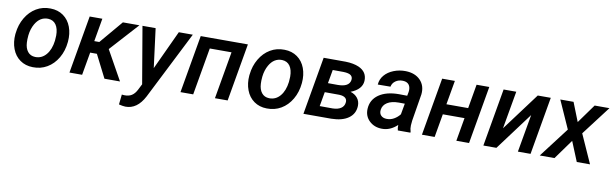

<svg xmlns="http://www.w3.org/2000/svg" viewBox="-47 -1026 5511 1728"><g transform="rotate(10 2708.0 -161.5)"><path d="M35.6 -266.1Q43.9 -343.8 81.3 -407.2Q118.7 -470.7 177.2 -505.4Q235.8 -540 307.1 -538.1Q375 -537.1 424.3 -502Q473.6 -466.8 496.3 -405.8Q519 -344.7 512.2 -270Q504.4 -186 466.6 -121.6Q428.7 -57.1 369.9 -22.7Q311 11.7 239.3 9.8Q171.9 8.8 122.8 -26.1Q73.7 -61 50.8 -121.8Q27.8 -182.6 34.2 -255.9ZM149.4 -199.2Q151.9 -147.9 176.5 -116.9Q201.2 -85.9 245.1 -84.5Q304.7 -83 345 -130.4Q385.3 -177.7 395.5 -259.8L398.4 -307.6Q398.4 -370.1 373.5 -405.8Q348.6 -441.4 301.3 -443.4Q227.1 -445.3 184.1 -370.6Q158.2 -325.2 151.4 -266.1Q147.5 -225.1 149.4 -199.2Z M787.6 -209H726.1L689.5 0H573.7L665.5 -528.3H781.2L744.6 -317.4H790.5L968.8 -528.3H1120.1L885.3 -269.5L1035.6 0H893.6Z M1314 -170.9 1480 -528.3H1607.9L1294.9 91.3Q1229.5 216.3 1122.6 214.8Q1096.2 213.9 1062.5 205.1L1072.3 113.3L1093.3 115.2Q1135.3 116.7 1162.6 99.4Q1189.9 82 1208.5 45.4L1236.3 -9.3L1147.9 -528.3H1268.1Z M2019.5 0H1903.3L1978.5 -432.6H1779.8L1704.6 0H1588.4L1680.2 -528.3H2111.3Z M2173.8 -266.1Q2182.1 -343.8 2219.5 -407.2Q2256.8 -470.7 2315.4 -505.4Q2374 -540 2445.3 -538.1Q2513.2 -537.1 2562.5 -502Q2611.8 -466.8 2634.5 -405.8Q2657.2 -344.7 2650.4 -270Q2642.6 -186 2604.7 -121.6Q2566.9 -57.1 2508.1 -22.7Q2449.2 11.7 2377.4 9.8Q2310.1 8.8 2261 -26.1Q2211.9 -61 2189 -121.8Q2166 -182.6 2172.4 -255.9ZM2287.6 -199.2Q2290 -147.9 2314.7 -116.9Q2339.4 -85.9 2383.3 -84.5Q2442.9 -83 2483.2 -130.4Q2523.4 -177.7 2533.7 -259.8L2536.6 -307.6Q2536.6 -370.1 2511.7 -405.8Q2486.8 -441.4 2439.5 -443.4Q2365.2 -445.3 2322.3 -370.6Q2296.4 -325.2 2289.6 -266.1Q2285.6 -225.1 2287.6 -199.2Z M2711.9 0 2803.7 -528.3 3005.9 -527.8Q3078.1 -525.9 3126 -504.9Q3206.1 -469.2 3201.7 -386.2Q3196.8 -308.1 3095.2 -268.6Q3136.2 -256.3 3159.9 -226.6Q3183.6 -196.8 3182.6 -154.8Q3180.2 -82.5 3123.3 -42Q3066.4 -1.5 2966.8 0ZM2867.2 -225.1 2844.2 -93.8 2963.4 -93.3Q3010.7 -94.7 3037.8 -112.8Q3064.9 -130.9 3069.3 -162.6Q3074.2 -190.4 3056.9 -206.8Q3039.6 -223.1 2999.5 -224.6ZM2881.3 -310.1 2970.2 -309.6Q3073.7 -309.6 3084.5 -373Q3088.9 -401.4 3070.1 -416.7Q3051.3 -432.1 3002.4 -433.6L2903.3 -434.1Z M3574.7 0Q3568.8 -19.5 3569.8 -49.3Q3504.4 11.7 3428.7 9.8Q3359.9 8.8 3314.7 -34.4Q3269.5 -77.6 3272.5 -144Q3276.4 -227.5 3344.7 -275.4Q3413.1 -323.2 3528.3 -323.2L3603.5 -322.3L3610.4 -358.4Q3613.3 -377.4 3610.4 -394Q3600.6 -446.8 3540.5 -448.2Q3503.4 -449.2 3475.3 -429.4Q3447.3 -409.7 3440.9 -376.5L3325.2 -375.5Q3328.6 -424.3 3359.9 -461.2Q3391.1 -498 3442.9 -518.6Q3494.6 -539.1 3552.2 -538.1Q3638.7 -536.1 3687 -486.1Q3735.4 -436 3727.1 -356.4L3686.5 -108.9L3682.6 -64.9Q3681.2 -36.1 3689.9 -8.8L3689.5 0ZM3455.6 -85Q3492.2 -84 3523.4 -101.8Q3554.7 -119.6 3576.7 -147.9L3594.7 -248L3539.6 -248.5Q3474.1 -248.5 3435.1 -223.9Q3396 -199.2 3390.6 -156.2Q3386.7 -123.5 3405 -104.7Q3423.3 -85.9 3455.6 -85Z M4225.6 0H4109.4L4146.5 -213.4H3948.2L3911.1 0H3794.9L3886.7 -528.3H4002.9L3964.4 -308.1H4163.1L4201.2 -528.3H4317.4Z M4760.3 -528.3H4879.4L4787.6 0H4671.9L4732.4 -344.7L4475.6 0H4356.4L4448.2 -528.3H4564L4503.4 -183.6Z M5155.8 -355.5 5280.3 -528.3H5415.5L5213.4 -262.7L5331.1 0H5210L5136.2 -180.2L5006.3 0H4871.6L5080.1 -273.4L4966.3 -528.3H5087.4Z"/></g></svg>

Font: Roboto Medium
Style: Italic
Weight: 500
Italic angle: -12°
Designer: Google
Version: Version 2.134; 2016